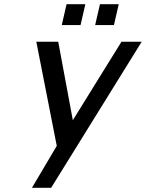

<svg xmlns="http://www.w3.org/2000/svg" viewBox="-20 -700 699 920"><path d="M252 -1 154 -500H259L329 -124L562 -500H659L225 200H133ZM436 -580 459 -680H549L526 -580ZM276 -580 299 -680H389L366 -580Z"/></svg>

Font: Perun
Style: Italic
Weight: 400
Italic angle: -12°
Foundry: Copyright (c) Stefan Peev, Context Ltd, 2016
Version: Version 1.027